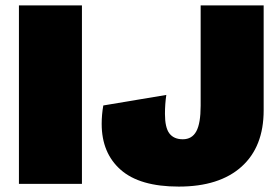

<svg xmlns="http://www.w3.org/2000/svg" viewBox="-20 -680 1030 710"><path d="M283 0H50V-660H283ZM955 -272Q955 -137 873 -63.5Q791 10 641 10Q497 10 426.5 -52Q356 -114 356 -222Q356 -256 362 -290L595 -329Q590 -295 590 -259Q590 -208 606.5 -186.5Q623 -165 656 -165Q690 -165 706 -194.5Q722 -224 722 -289V-660H955Z"/></svg>

Font: Work Sans Black
Style: Regular
Weight: 900
Designer: Wei Huang
Foundry: Wei Huang
Version: Version 1.500